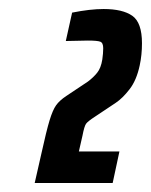

<svg xmlns="http://www.w3.org/2000/svg" viewBox="-20 -826 335 426"><path d="M127 -613 175 -645Q187 -654 195.5 -664.5Q204 -675 207 -694Q209 -708 209 -719Q209 -731 202.5 -733.5Q196 -736 175 -736L126 -735L140 -798Q180 -806 210 -806Q252 -806 273.5 -791Q295 -776 295 -730Q295 -704 290 -681Q283 -648 267.5 -628Q252 -608 237 -598L192 -568Q175 -557 171 -551.5Q167 -546 163 -525L155 -490H245L230 -420H57L72 -486Q83 -536 90 -559Q97 -582 104.5 -592.5Q112 -603 127 -613Z"/></svg>

Font: Saira Ultra Condensed Black
Style: Italic
Weight: 900
Width: 1
Italic angle: -12°
Designer: Hector Gatti with collaboration of the Omnibus-Type team
Foundry: Omnibus-Type
Version: Version 1.001; ttfautohint (v1.8)